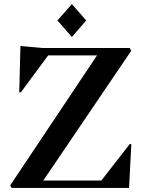

<svg xmlns="http://www.w3.org/2000/svg" viewBox="-20 -920 708 940"><path d="M261.2 -819.8 332 -899.9 401.9 -819.8 332 -738.8ZM191.9 -36.1H476.1L615.2 -214.8H623L611.8 0H37.1L29.8 -12.2L455.1 -648.9H215.8L82 -467.8H74.2L80.1 -694.8L186 -685.1H615.2L622.1 -670.9Z"/></svg>

Font: Bluu Next
Style: Bold
Weight: 700
Designer: Jean-Baptiste Morizot, Igor Stepanchenko (Cyrillic)
Foundry: Igor Stepanchenko
Version: Version 1.005